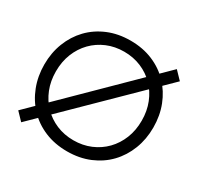

<svg xmlns="http://www.w3.org/2000/svg" viewBox="-153 -891 1114 1082"><g transform="rotate(30 404.0 -350.0)"><path d="M758 -650 709 -701 51 -53 99 -3ZM404 -62Q344 -62 293 -83.5Q242 -105 204.5 -143.5Q167 -182 146 -234.5Q125 -287 125 -350Q125 -413 146 -465.5Q167 -518 204.5 -556.5Q242 -595 293 -616.5Q344 -638 404 -638Q464 -638 515 -616.5Q566 -595 603.5 -556.5Q641 -518 662 -465.5Q683 -413 683 -350Q683 -287 662 -234.5Q641 -182 603.5 -143.5Q566 -105 515 -83.5Q464 -62 404 -62ZM404 10Q484 10 549.5 -17.5Q615 -45 661.5 -93.5Q708 -142 733.5 -207.5Q759 -273 759 -349Q759 -426 733.5 -491.5Q708 -557 661.5 -606Q615 -655 549.5 -682.5Q484 -710 404 -710Q324 -710 258.5 -682.5Q193 -655 146.5 -606.5Q100 -558 74.5 -492.5Q49 -427 49 -351Q49 -275 74.5 -209Q100 -143 146.5 -94Q193 -45 258.5 -17.5Q324 10 404 10Z"/></g></svg>

Font: Tilda Sans VF
Style: Regular
Weight: 400
Designer: ParaType Ltd
Foundry: ParaType Ltd
Version: Version 1.010